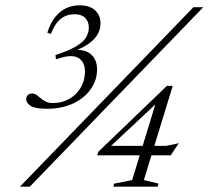

<svg xmlns="http://www.w3.org/2000/svg" viewBox="-20 -702 784 722"><path d="M55 0 707.5 -675H744.5L92 0ZM190.5 -479 188.5 -495Q239 -511.5 266.2 -527.8Q293.5 -544 303.8 -561.8Q314 -579.5 314 -598.5Q314 -621 300.2 -634.8Q286.5 -648.5 260.5 -648.5Q230.5 -648.5 208.5 -631.2Q186.5 -614 171.5 -574.5L158 -578.5Q173 -628.5 204.2 -655.2Q235.5 -682 280 -682Q317.5 -682 337.8 -663Q358 -644 358 -614.5Q358 -595 348.8 -576.2Q339.5 -557.5 317.5 -540.5Q295.5 -523.5 257.5 -509.5L259.5 -514Q299 -517.5 322 -497.8Q345 -478 345 -441Q345 -400.5 321.5 -367Q298 -333.5 255.8 -313.2Q213.5 -293 156.5 -293Q111 -293 94.8 -304.2Q78.5 -315.5 78.5 -328Q78.5 -337.5 84.2 -344Q90 -350.5 101 -350.5Q110 -350.5 117.5 -345Q125 -339.5 133.2 -332.5Q141.5 -325.5 152.2 -320Q163 -314.5 178.5 -314.5Q205 -314.5 227.2 -323.8Q249.5 -333 265.8 -349.5Q282 -366 290.8 -387.5Q299.5 -409 299.5 -433.5Q299.5 -467.5 277.2 -482.5Q255 -497.5 214 -486ZM573.5 -340 599 -342 378 -135 379.5 -153.5H604.5L652.5 -163.5L622 -118H345.5L350 -131.5L607.5 -379H629.5L521 -25L576.5 -11.5L572.5 0H406L409.5 -11.5L477 -25Z"/></svg>

Font: Newsreader 24pt Light
Style: Italic
Weight: 300
Italic angle: -17°
Designer: Hugues Gentile
Foundry: Production Type
Version: Version 1.003